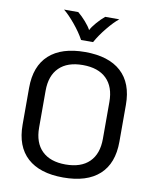

<svg xmlns="http://www.w3.org/2000/svg" viewBox="-99 -1002 880 1088"><g transform="rotate(10 340.5 -458.0)"><path d="M62 -244V-456Q62 -581 133.5 -646Q205 -711 340 -711Q476 -711 547.5 -646Q619 -581 619 -456V-244Q619 -119 547.5 -54Q476 11 340 11Q205 11 133.5 -54Q62 -119 62 -244ZM524 -244V-456Q524 -543 476.5 -589.5Q429 -636 340 -636Q252 -636 204.5 -589.5Q157 -543 157 -456V-244Q157 -157 204.5 -110.5Q252 -64 340 -64Q429 -64 476.5 -110.5Q524 -157 524 -244ZM180 -927H262Q284 -909 307 -883Q330 -857 340 -837Q349 -856 372 -882.5Q395 -909 417 -927H498Q470 -905 433.5 -860.5Q397 -816 374 -774H305Q283 -815 246 -859.5Q209 -904 180 -927Z"/></g></svg>

Font: KoHo Medium
Style: Regular
Weight: 500
Version: Version 1.000; ttfautohint (v1.6)